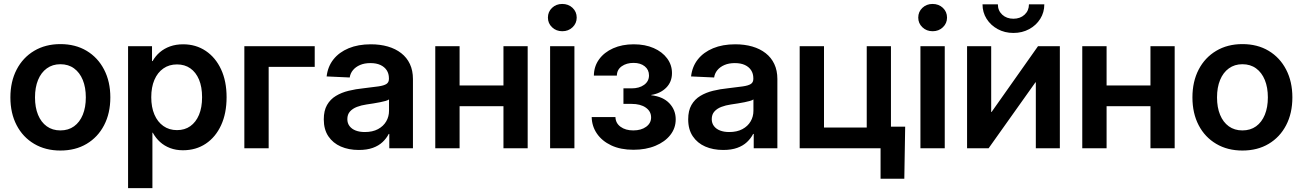

<svg xmlns="http://www.w3.org/2000/svg" viewBox="-20 -759 6670 983"><path d="M289.1 11.7Q212.9 11.7 155 -22.5Q97.2 -56.6 65.2 -117.9Q33.2 -179.2 33.2 -260.3Q33.2 -341.3 65.2 -402.8Q97.2 -464.4 155 -498.8Q212.9 -533.2 289.1 -533.2Q366.2 -533.2 423.6 -498.8Q481 -464.4 512.9 -402.8Q544.9 -341.3 544.9 -260.3Q544.9 -179.2 512.9 -117.9Q481 -56.6 423.6 -22.5Q366.2 11.7 289.1 11.7ZM289.1 -91.3Q330.1 -91.3 359.1 -112.3Q388.2 -133.3 403.8 -171.4Q419.4 -209.5 419.4 -260.3Q419.4 -311.5 403.8 -349.6Q388.2 -387.7 359.1 -408.9Q330.1 -430.2 289.1 -430.2Q249 -430.2 219.7 -408.9Q190.4 -387.7 174.8 -349.6Q159.2 -311.5 159.2 -260.3Q159.2 -209 174.8 -171.1Q190.4 -133.3 219.5 -112.3Q248.5 -91.3 289.1 -91.3Z M635.7 204.1V-522.5H758.3V-446.3H761.2Q775.9 -472.2 798.3 -491.5Q820.8 -510.7 850.8 -521.5Q880.9 -532.2 917.5 -532.2Q982.9 -532.2 1033.2 -498.5Q1083.5 -464.8 1111.8 -404.1Q1140.1 -343.3 1140.1 -261.2Q1140.1 -179.2 1112.1 -118.2Q1084 -57.1 1033.7 -23.4Q983.4 10.3 916.5 10.3Q880.4 10.3 850.8 -1Q821.3 -12.2 799.3 -32.2Q777.3 -52.2 762.2 -79.6H760.3V204.1ZM886.2 -92.8Q925.8 -92.8 954.3 -113Q982.9 -133.3 998.8 -170.9Q1014.6 -208.5 1014.6 -261.2Q1014.6 -314.5 998.8 -351.8Q982.9 -389.2 954.3 -409.2Q925.8 -429.2 886.2 -429.2Q845.7 -429.2 816.2 -408.4Q786.6 -387.7 770.5 -350.1Q754.4 -312.5 754.4 -261.2Q754.4 -210.4 770.5 -172.6Q786.6 -134.8 816.4 -113.8Q846.2 -92.8 886.2 -92.8Z M1591.3 -522.5V-416.5H1355.5V0H1231V-522.5Z M1816.9 8.8Q1765.1 8.8 1724.9 -8.8Q1684.6 -26.4 1661.1 -61.3Q1637.7 -96.2 1637.7 -147.9Q1637.7 -192.4 1654.3 -221.4Q1670.9 -250.5 1699.5 -267.8Q1728 -285.2 1764.9 -294.2Q1801.8 -303.2 1841.3 -307.1Q1889.2 -312.5 1917.5 -316.7Q1945.8 -320.8 1958.5 -329.1Q1971.2 -337.4 1971.2 -355V-358.4Q1971.2 -381.8 1960 -399.2Q1948.7 -416.5 1927.7 -426.3Q1906.7 -436 1876.5 -436Q1846.2 -436 1823.5 -426.3Q1800.8 -416.5 1787.1 -399.9Q1773.4 -383.3 1770.5 -362.3L1652.3 -367.7Q1658.2 -418.5 1687.3 -455.1Q1716.3 -491.7 1765.1 -512Q1814 -532.2 1878.4 -532.2Q1926.3 -532.2 1965.8 -520.8Q2005.4 -509.3 2034.2 -486.8Q2063 -464.4 2078.6 -431.2Q2094.2 -397.9 2094.2 -354.5V0H1973.1V-73.2H1970.2Q1958.5 -50.3 1938.5 -31.5Q1918.5 -12.7 1888.7 -2Q1858.9 8.8 1816.9 8.8ZM1847.7 -83Q1887.7 -83 1915.3 -97.9Q1942.9 -112.8 1957.3 -137.5Q1971.7 -162.1 1971.7 -191.9V-250Q1965.8 -245.6 1953.9 -242.2Q1941.9 -238.8 1925.8 -235.6Q1909.7 -232.4 1891.8 -229.5Q1874 -226.6 1856.4 -224.1Q1829.6 -220.2 1807.4 -211.7Q1785.2 -203.1 1771.7 -188Q1758.3 -172.9 1758.3 -148.9Q1758.3 -128.4 1769.5 -113.5Q1780.8 -98.6 1800.8 -90.8Q1820.8 -83 1847.7 -83Z M2590.3 -321.3V-215.3H2299.8V-321.3ZM2333 -522.5V0H2208.5V-522.5ZM2681.6 -522.5V0H2557.6V-522.5Z M2796.4 0V-522.5H2920.9V0ZM2858.9 -599.1Q2827.6 -599.1 2806.4 -619.4Q2785.2 -639.6 2785.2 -668.9Q2785.2 -698.7 2806.4 -718.8Q2827.6 -738.8 2858.4 -738.8Q2890.1 -738.8 2911.4 -718.8Q2932.6 -698.7 2932.6 -668.9Q2932.6 -639.6 2911.4 -619.4Q2890.1 -599.1 2858.9 -599.1Z M3223.1 7.8Q3157.2 7.8 3109.6 -14.6Q3062 -37.1 3036.1 -75Q3010.3 -112.8 3009.3 -159.7H3130.9Q3131.8 -128.4 3157.2 -109.9Q3182.6 -91.3 3222.2 -91.3Q3262.7 -91.3 3288.1 -109.9Q3313.5 -128.4 3313.5 -157.7Q3313.5 -189 3286.4 -208Q3259.3 -227.1 3213.4 -227.1H3171.9V-306.6H3213.4Q3252.9 -306.6 3277.8 -324.7Q3302.7 -342.8 3302.7 -373Q3302.7 -401.9 3281 -419.4Q3259.3 -437 3223.6 -437Q3187.5 -437 3163.1 -419.7Q3138.7 -402.3 3138.2 -372.1H3020.5Q3021 -418.9 3047.1 -455.1Q3073.2 -491.2 3119.1 -511.7Q3165 -532.2 3224.6 -532.2Q3282.7 -532.2 3326.7 -512.9Q3370.6 -493.7 3395.5 -460.2Q3420.4 -426.8 3420.4 -384.8Q3420.4 -339.8 3390.9 -310.1Q3361.3 -280.3 3314 -272.9V-271.5Q3375 -264.2 3407.2 -230Q3439.5 -195.8 3439.5 -147.9Q3439.5 -103 3411.9 -67.9Q3384.3 -32.7 3335.4 -12.5Q3286.6 7.8 3223.1 7.8Z M3682.6 8.8Q3630.9 8.8 3590.6 -8.8Q3550.3 -26.4 3526.9 -61.3Q3503.4 -96.2 3503.4 -147.9Q3503.4 -192.4 3520 -221.4Q3536.6 -250.5 3565.2 -267.8Q3593.8 -285.2 3630.6 -294.2Q3667.5 -303.2 3707 -307.1Q3754.9 -312.5 3783.2 -316.7Q3811.5 -320.8 3824.2 -329.1Q3836.9 -337.4 3836.9 -355V-358.4Q3836.9 -381.8 3825.7 -399.2Q3814.5 -416.5 3793.5 -426.3Q3772.5 -436 3742.2 -436Q3711.9 -436 3689.2 -426.3Q3666.5 -416.5 3652.8 -399.9Q3639.2 -383.3 3636.2 -362.3L3518.1 -367.7Q3523.9 -418.5 3553 -455.1Q3582 -491.7 3630.9 -512Q3679.7 -532.2 3744.1 -532.2Q3792 -532.2 3831.5 -520.8Q3871.1 -509.3 3899.9 -486.8Q3928.7 -464.4 3944.3 -431.2Q3960 -397.9 3960 -354.5V0H3838.9V-73.2H3835.9Q3824.2 -50.3 3804.2 -31.5Q3784.2 -12.7 3754.4 -2Q3724.6 8.8 3682.6 8.8ZM3713.4 -83Q3753.4 -83 3781 -97.9Q3808.6 -112.8 3823 -137.5Q3837.4 -162.1 3837.4 -191.9V-250Q3831.5 -245.6 3819.6 -242.2Q3807.6 -238.8 3791.5 -235.6Q3775.4 -232.4 3757.6 -229.5Q3739.7 -226.6 3722.2 -224.1Q3695.3 -220.2 3673.1 -211.7Q3650.9 -203.1 3637.5 -188Q3624 -172.9 3624 -148.9Q3624 -128.4 3635.3 -113.5Q3646.5 -98.6 3666.5 -90.8Q3686.5 -83 3713.4 -83Z M4074.2 0V-522.5H4198.7V-106H4417.5V-522.5H4541.5V0ZM4488.3 156.2V0H4448.2V-110.4H4614.3L4609.9 156.2Z M4692.4 0V-522.5H4816.9V0ZM4754.9 -599.1Q4723.6 -599.1 4702.4 -619.4Q4681.2 -639.6 4681.2 -668.9Q4681.2 -698.7 4702.4 -718.8Q4723.6 -738.8 4754.4 -738.8Q4786.1 -738.8 4807.4 -718.8Q4828.6 -698.7 4828.6 -668.9Q4828.6 -639.6 4807.4 -619.4Q4786.1 -599.1 4754.9 -599.1Z M5406.2 0H5283.2V-337.4H5281.2L5041.5 0H4931.2V-522.5H5054.7V-185.5H5056.6L5294.4 -522.5H5406.2ZM5168.5 -590.3Q5124 -590.3 5088.1 -609.9Q5052.2 -629.4 5031.2 -662.6Q5010.3 -695.8 5010.3 -736.8H5088.9Q5088.9 -704.6 5111.3 -683.8Q5133.8 -663.1 5168.5 -663.1Q5203.1 -663.1 5225.6 -683.8Q5248 -704.6 5248 -736.8H5326.7Q5326.7 -695.8 5305.9 -662.6Q5285.2 -629.4 5249.3 -609.9Q5213.4 -590.3 5168.5 -590.3Z M5902.8 -321.3V-215.3H5612.3V-321.3ZM5645.5 -522.5V0H5521V-522.5ZM5994.1 -522.5V0H5870.1V-522.5Z M6340.8 11.7Q6264.6 11.7 6206.8 -22.5Q6148.9 -56.6 6116.9 -117.9Q6085 -179.2 6085 -260.3Q6085 -341.3 6116.9 -402.8Q6148.9 -464.4 6206.8 -498.8Q6264.6 -533.2 6340.8 -533.2Q6418 -533.2 6475.3 -498.8Q6532.7 -464.4 6564.7 -402.8Q6596.7 -341.3 6596.7 -260.3Q6596.7 -179.2 6564.7 -117.9Q6532.7 -56.6 6475.3 -22.5Q6418 11.7 6340.8 11.7ZM6340.8 -91.3Q6381.8 -91.3 6410.9 -112.3Q6439.9 -133.3 6455.6 -171.4Q6471.2 -209.5 6471.2 -260.3Q6471.2 -311.5 6455.6 -349.6Q6439.9 -387.7 6410.9 -408.9Q6381.8 -430.2 6340.8 -430.2Q6300.8 -430.2 6271.5 -408.9Q6242.2 -387.7 6226.6 -349.6Q6210.9 -311.5 6210.9 -260.3Q6210.9 -209 6226.6 -171.1Q6242.2 -133.3 6271.2 -112.3Q6300.3 -91.3 6340.8 -91.3Z"/></svg>

Font: Inter 28pt SemiBold
Style: Regular
Weight: 600
Designer: Rasmus Andersson
Foundry: rsms
Version: Version 4.001;git-66647c0bb